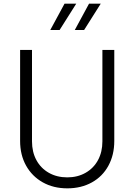

<svg xmlns="http://www.w3.org/2000/svg" viewBox="-20 -1018 735 1050"><path d="M90 -247V-745H155V-245Q155 -187 179 -142.5Q203 -98 247 -73Q291 -48 348 -48Q404 -48 448 -73Q492 -98 516 -142.5Q540 -187 540 -245V-745H605V-247Q605 -171 573 -112Q541 -53 482.5 -20.5Q424 12 348 12Q272 12 213.5 -21Q155 -54 122.5 -112.5Q90 -171 90 -247ZM333 -998H397L306 -854H255ZM467 -998H531L440 -854H389Z"/></svg>

Font: Eudoxus Sans Light
Style: Regular
Weight: 300
Designer: Stijn de Vries
Foundry: tokotype
Version: Version 2.005